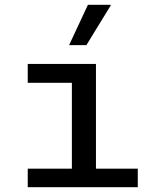

<svg xmlns="http://www.w3.org/2000/svg" viewBox="-20 -776 640 796"><path d="M278 0V-432.8H95V-511H377.8V0ZM95 0V-76.8H551.2V0ZM266.5 -589 344.5 -756H438L438.8 -753L338.2 -589Z"/></svg>

Font: Chivo Mono Medium
Style: Regular
Weight: 500
Monospace: yes
Designer: Hector Gatti
Foundry: Omnibus-Type
Version: Version 1.008